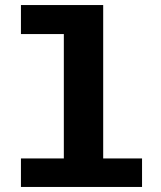

<svg xmlns="http://www.w3.org/2000/svg" viewBox="-20 -741 640 761"><path d="M63 0V-113H233V-606H63V-721H389V-113H543V0Z"/></svg>

Font: Chivo Mono
Style: Bold
Weight: 700
Monospace: yes
Designer: Hector Gatti
Foundry: Omnibus-Type
Version: Version 1.008; ttfautohint (v1.8.4.7-5d5b)